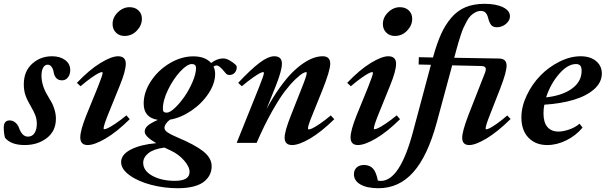

<svg xmlns="http://www.w3.org/2000/svg" viewBox="-43 -745 3158 1001"><path d="M85.9 11.2Q14.2 11.2 -17.1 -26.9Q-23.4 -52.2 -23.4 -80.1Q-23.4 -117.2 7.3 -117.2Q23.4 -117.2 36.6 -106.4Q49.8 -95.7 56.2 -78.1Q72.3 -32.7 102.5 -32.7Q125.5 -32.7 137.2 -51.5Q148.9 -70.3 148.9 -99.6Q148.9 -123 141.4 -143.3Q133.8 -163.6 116.2 -193.4Q98.6 -222.7 89.8 -248Q81.1 -273.4 81.1 -305.7Q81.1 -373 124.3 -412.4Q167.5 -451.7 228.5 -451.7Q270 -451.7 296.6 -431.9Q323.2 -412.1 323.2 -379.4Q323.2 -356.9 311.3 -341.6Q299.3 -326.2 280.8 -326.2Q260.7 -326.2 250.2 -338.1Q239.7 -350.1 236.8 -368.2Q234.9 -383.3 226.6 -395.5Q218.3 -407.7 205.6 -407.7Q190.4 -407.7 181.9 -392.1Q173.3 -376.5 173.3 -350.6Q173.3 -299.3 205.1 -247.1Q220.2 -222.2 227.5 -208.5Q234.9 -194.8 241.7 -171.9Q248.5 -148.9 248.5 -126Q248.5 -62 201.2 -25.4Q153.8 11.2 85.9 11.2Z M606.4 -557.6Q579.1 -557.6 561.5 -575.2Q543.9 -592.8 543.9 -619.6Q543.9 -654.3 571.3 -680.9Q598.6 -707.5 632.8 -707.5Q661.1 -707.5 679 -690.7Q696.8 -673.8 696.8 -647Q696.8 -612.8 670.4 -585.2Q644 -557.6 606.4 -557.6ZM414.1 11.2Q375.5 11.2 375.5 -28.8Q375.5 -64.5 406.7 -143.1L466.8 -290.5Q492.2 -354 492.2 -365.2Q492.2 -369.1 487.8 -369.1Q482.4 -369.1 469.7 -362.8Q457 -356.4 432.4 -339.1Q407.7 -321.8 377 -295.4L357.9 -313Q422.4 -380.9 480.2 -416.3Q538.1 -451.7 572.3 -451.7Q612.8 -451.7 612.8 -412.6Q612.8 -375.5 581.5 -298.8L519 -144.5Q497.1 -89.4 497.1 -75.2Q497.1 -71.3 500.5 -71.3Q506.3 -71.3 519 -76.9Q531.7 -82.5 557.9 -99.9Q584 -117.2 616.2 -143.6L633.3 -123.5Q565.4 -56.6 507.3 -22.7Q449.2 11.2 414.1 11.2Z M883.8 236.3Q812.5 236.3 744.6 218.5Q676.8 200.7 632.6 168.7Q588.4 136.7 588.4 100.1Q588.4 60.5 639.6 34.4Q690.9 8.3 771.5 1.5Q711.4 -33.7 711.4 -58.1Q711.4 -76.2 727.1 -89.8Q742.7 -103.5 780.3 -120.1Q706.1 -131.3 706.1 -205.1Q706.1 -264.6 743.9 -322Q781.7 -379.4 842 -415.3Q902.3 -451.2 964.8 -451.2Q1026.9 -451.2 1057.6 -416.5Q1088.4 -440.4 1121.1 -440.4Q1135.7 -440.4 1153.6 -430.4Q1171.4 -420.4 1184.6 -408.2Q1191.4 -401.4 1191.4 -396.5Q1191.4 -377.4 1180.7 -365.7Q1169.9 -354 1151.9 -354Q1141.1 -354 1132.3 -364.7Q1102.1 -403.8 1085.4 -403.8Q1077.6 -403.8 1070.3 -397.9Q1078.6 -380.4 1078.6 -359.9Q1078.6 -309.6 1043.9 -257.3Q1009.3 -205.1 954.6 -168Q899.9 -130.9 842.8 -121.1Q814.5 -98.6 814.5 -78.1Q814.5 -65.4 831.3 -54.2Q848.1 -43 881.8 -28.8Q972.7 9.3 1016.6 43.9Q1060.5 78.6 1060.5 121.6Q1060.5 144.5 1051.5 164.1Q1042.5 183.6 1022.7 200.4Q1002.9 217.3 967.5 226.8Q932.1 236.3 883.8 236.3ZM826.2 -157.7Q842.8 -157.7 869.1 -182.6Q895.5 -207.5 919.7 -242.7Q943.8 -277.8 961.4 -319.3Q979 -360.8 979 -390.1Q979 -411.1 957 -411.1Q933.1 -411.1 897.2 -372.8Q861.3 -334.5 833.7 -278.3Q806.2 -222.2 806.2 -177.7Q806.2 -166.5 811 -162.1Q815.9 -157.7 826.2 -157.7ZM703.6 103.5Q703.6 145.5 751.5 171.6Q799.3 197.8 868.7 197.8Q945.3 197.8 945.3 151.4Q945.3 124 916.3 91.1Q887.2 58.1 845.7 39.1Q828.6 31.7 814 24.4Q757.8 31.7 730.7 53.7Q703.6 75.7 703.6 103.5Z M1190.9 0 1307.6 -290.5Q1333 -353 1333 -365.2Q1333 -369.1 1328.6 -369.1Q1323.2 -369.1 1310.8 -362.8Q1298.3 -356.4 1273.4 -338.9Q1248.5 -321.3 1217.8 -295.4L1198.7 -313Q1264.2 -382.8 1309.6 -417.2Q1355 -451.7 1387.2 -451.7Q1426.8 -451.7 1426.8 -412.6Q1426.8 -377.9 1395.5 -298.8L1346.7 -176.8Q1380.4 -238.8 1415 -287.4Q1449.7 -335.9 1480 -366.2Q1510.3 -396.5 1540 -416.3Q1569.8 -436 1593.8 -443.8Q1617.7 -451.7 1639.6 -451.7Q1678.7 -451.7 1678.7 -412.6Q1678.7 -377.4 1636.7 -272.5L1585 -144.5Q1562.5 -90.3 1562.5 -75.2Q1562.5 -70.3 1567.4 -70.3Q1573.2 -70.3 1585.9 -76.2Q1598.6 -82 1624.3 -99.4Q1649.9 -116.7 1681.6 -143.1L1699.7 -123.5Q1631.3 -56.6 1573.5 -22.7Q1515.6 11.2 1480 11.2Q1440.9 11.2 1440.9 -27.3Q1440.9 -60.5 1473.6 -143.1L1530.8 -287.6Q1556.2 -350.6 1556.2 -365.2Q1556.2 -369.1 1552.2 -369.1Q1547.4 -369.1 1535.2 -362.5Q1522.9 -356 1497.3 -331.8Q1471.7 -307.6 1442.9 -270.3Q1414.1 -232.9 1374 -161.9Q1334 -90.8 1294.9 0Z M2015.6 -557.6Q1988.3 -557.6 1970.7 -575.2Q1953.1 -592.8 1953.1 -619.6Q1953.1 -654.3 1980.5 -680.9Q2007.8 -707.5 2042 -707.5Q2070.3 -707.5 2088.1 -690.7Q2106 -673.8 2106 -647Q2106 -612.8 2079.6 -585.2Q2053.2 -557.6 2015.6 -557.6ZM1823.2 11.2Q1784.7 11.2 1784.7 -28.8Q1784.7 -64.5 1815.9 -143.1L1876 -290.5Q1901.4 -354 1901.4 -365.2Q1901.4 -369.1 1897 -369.1Q1891.6 -369.1 1878.9 -362.8Q1866.2 -356.4 1841.6 -339.1Q1816.9 -321.8 1786.1 -295.4L1767.1 -313Q1831.5 -380.9 1889.4 -416.3Q1947.3 -451.7 1981.4 -451.7Q2022 -451.7 2022 -412.6Q2022 -375.5 1990.7 -298.8L1928.2 -144.5Q1906.2 -89.4 1906.2 -75.2Q1906.2 -71.3 1909.7 -71.3Q1915.5 -71.3 1928.2 -76.9Q1940.9 -82.5 1967 -99.9Q1993.2 -117.2 2025.4 -143.6L2042.5 -123.5Q1974.6 -56.6 1916.5 -22.7Q1858.4 11.2 1823.2 11.2Z M1930.2 236.3Q1870.6 236.3 1836.4 216.8Q1802.2 197.3 1802.2 163.6Q1802.2 141.6 1816.2 128.4Q1830.1 115.2 1855.5 115.2Q1884.8 115.2 1901.9 134.3Q1918.9 153.3 1926.8 196.3Q1933.1 198.2 1942.4 198.2Q2041 198.2 2108.9 -53.2L2203.6 -407.2L2139.6 -408.7L2140.6 -446.8L2214.4 -445.3Q2233.9 -516.6 2256.1 -566.2Q2278.3 -615.7 2310.1 -652.8Q2341.8 -689.9 2384.3 -707.5Q2426.8 -725.1 2482.4 -725.1Q2543 -725.1 2579.3 -707.3Q2615.7 -689.5 2615.7 -660.2Q2615.7 -638.2 2595 -620.6Q2574.2 -603 2547.9 -603Q2526.4 -603 2517.1 -615.5Q2507.8 -627.9 2502.4 -649.4Q2498 -668 2489.3 -678Q2480.5 -688 2463.4 -688Q2448.7 -688 2434.8 -680.4Q2420.9 -672.9 2410.6 -662.6Q2400.4 -652.3 2390.1 -633.5Q2379.9 -614.7 2373.3 -600.1Q2366.7 -585.4 2358.6 -560.5Q2350.6 -535.6 2346.7 -522.2Q2342.8 -508.8 2335.9 -483.9L2325.2 -443.8L2557.6 -439.9Q2598.1 -439.9 2598.1 -402.8Q2598.1 -369.6 2565.9 -286.1L2510.3 -144Q2488.8 -89.8 2488.8 -74.7Q2488.8 -70.8 2492.2 -70.8Q2497.6 -70.8 2509.5 -76.4Q2521.5 -82 2546.4 -99.4Q2571.3 -116.7 2601.6 -143.1L2619.1 -124.5Q2549.3 -56.2 2492.7 -22.5Q2436 11.2 2403.3 11.2Q2366.7 11.2 2366.7 -26.9Q2366.7 -60.1 2398.4 -143.1L2485.8 -366.2Q2492.7 -384.8 2487.8 -392.6Q2482.9 -400.4 2465.8 -400.9L2314.5 -404.3L2233.9 -106Q2186.5 68.4 2112.1 152.3Q2037.6 236.3 1930.2 236.3Z M2810.1 11.2Q2749 11.2 2712.2 -27.1Q2675.3 -65.4 2675.3 -132.8Q2675.3 -189 2702.9 -247.3Q2730.5 -305.7 2773.7 -350.3Q2816.9 -395 2873.3 -423.3Q2929.7 -451.7 2983.9 -451.7Q3034.7 -451.7 3064.7 -426.5Q3094.7 -401.4 3094.7 -361.8Q3094.7 -315.4 3054.7 -280Q3014.6 -244.6 2947.8 -224.6Q2880.9 -204.6 2794.9 -199.2Q2790.5 -176.8 2790.5 -154.3Q2790.5 -106.4 2811 -82.8Q2831.5 -59.1 2868.2 -59.1Q2892.6 -59.1 2924.3 -69.8Q2956.1 -80.6 2978.5 -100.1L2994.1 -79.6Q2959.5 -38.1 2909.7 -13.4Q2859.9 11.2 2810.1 11.2ZM2960 -411.1Q2916.5 -411.1 2871.6 -359.1Q2826.7 -307.1 2804.2 -237.3Q2890.6 -247.1 2939.9 -283.7Q2989.3 -320.3 2989.3 -376Q2989.3 -394.5 2982.2 -402.8Q2975.1 -411.1 2960 -411.1Z"/></svg>

Font: Elstob 10pt
Style: Bold Italic
Weight: 700
Italic angle: -20°
Designer: Peter S. Baker
Version: Version 1.015